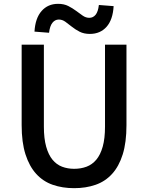

<svg xmlns="http://www.w3.org/2000/svg" viewBox="-20 -969 773 1002"><path d="M93 -736H209V-308Q209 -246 221 -203.5Q233 -161 254 -135.5Q275 -110 304 -99Q333 -88 367 -88Q402 -88 431.5 -99Q461 -110 482.5 -135.5Q504 -161 516 -203.5Q528 -246 528 -308V-736H640V-316Q640 -226 620.5 -163.5Q601 -101 565 -61.5Q529 -22 478.5 -4.5Q428 13 367 13Q306 13 255.5 -4.5Q205 -22 169 -61.5Q133 -101 113 -163.5Q93 -226 93 -316ZM160 -804Q164 -874 197 -911.5Q230 -949 283 -949Q314 -949 336.5 -937.5Q359 -926 377 -912.5Q395 -899 411.5 -887.5Q428 -876 446 -876Q466 -876 479 -892Q492 -908 496 -943L573 -937Q569 -866 536 -829Q503 -792 449 -792Q418 -792 395.5 -803.5Q373 -815 355 -829.5Q337 -844 321 -855.5Q305 -867 287 -867Q267 -867 253.5 -850Q240 -833 236 -798Z"/></svg>

Font: Kinto Sans Med
Style: Regular
Weight: 500
Designer: Authors: Ryoko NISHIZUKA  (kana & ideographs); Paul D. Hunt (Latin, Greek & Cyrillic); Wenlong ZHANG  (bopomofo); Sandol
Foundry: Adobe Systems Incorporated, ookami Inc.
Version: Version 0.001